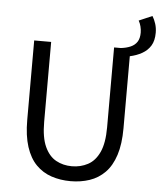

<svg xmlns="http://www.w3.org/2000/svg" viewBox="-57 -874 788 936"><g transform="rotate(5 337.0 -406.5)"><path d="M558 -620 511 -656Q538 -659 558.5 -668Q579 -677 590 -694Q601 -711 601 -739Q601 -754 597 -769.5Q593 -785 586 -797L651 -825Q661 -809 667.5 -788.5Q674 -768 674 -745Q674 -706 659 -681.5Q644 -657 617.5 -642Q591 -627 558 -620ZM323 12Q273 12 229.5 -2.5Q186 -17 154 -49.5Q122 -82 104.5 -136Q87 -190 87 -267V-656H170V-265Q170 -188 190.5 -143.5Q211 -99 245.5 -80Q280 -61 323 -61Q366 -61 401.5 -80Q437 -99 457.5 -143.5Q478 -188 478 -265V-656H558V-267Q558 -190 540.5 -136Q523 -82 491 -49.5Q459 -17 416 -2.5Q373 12 323 12Z"/></g></svg>

Font: Source Sans 3 ExtraLight
Style: Regular
Weight: 400
Version: Version 3.052;hotconv 1.1.0;makeotfexe 2.6.0